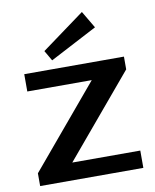

<svg xmlns="http://www.w3.org/2000/svg" viewBox="-87 -852 742 918"><g transform="rotate(-10 284.0 -392.5)"><path d="M33 -62 400 -499 413 -456H51V-540H535V-478L166 -39L154 -84H534V0H33ZM423 -702 194 -582 165 -632 374 -785Z"/></g></svg>

Font: Pathway Extreme 72pt SemiBold
Style: Regular
Weight: 600
Designer: Eduardo Rodriguez Tunni
Foundry: Eduardo Rodriguez Tunni
Version: Version 1.001;gftools[0.9.26]